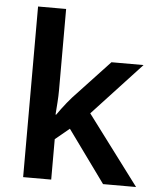

<svg xmlns="http://www.w3.org/2000/svg" viewBox="-54 -806 695 852"><g transform="rotate(5 294.0 -380.0)"><path d="M206 -399Q206 -373 204 -344Q202 -315 200 -289H203Q211 -301 222 -315.5Q233 -330 244.5 -344.5Q256 -359 267 -371L427 -542H570L353 -308L584 0H437L269 -232L206 -180V0H81V-760H206Z"/></g></svg>

Font: Noto Sans Hanifi Rohingya SemiBold
Style: Regular
Weight: 600
Version: Version 2.101